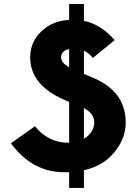

<svg xmlns="http://www.w3.org/2000/svg" viewBox="-20 -845 688 953"><path d="M297.9 9.8Q140.1 9.8 34.2 -133.8L153.3 -218.3Q220.7 -136.7 316.4 -136.7Q316.4 -136.7 323.2 -136.7V-339.4L304.7 -347.2Q129.9 -420.9 129.9 -560.1Q129.9 -650.4 206.5 -707Q252.9 -741.7 323.2 -746.6V-825.2H396.5V-741.7Q481 -724.1 549.3 -646L440.9 -557.1Q421.9 -582 396.5 -593.3V-478L440.9 -459.5Q604 -391.6 604 -236.3Q604 -149.9 536.1 -76.2Q483.9 -19.5 396.5 0V87.9H323.2V9.8Q323.2 9.8 297.9 9.8ZM396.5 -155.8Q404.8 -161.1 412.1 -167Q447.8 -197.3 447.8 -237.8Q447.8 -281.2 396.5 -308.6ZM323.2 -601.1Q283.2 -593.8 283.2 -559.6Q283.2 -534.2 323.2 -510.7Z"/></svg>

Font: New Shape
Style: Bold
Weight: 700
Designer: Wojciech Kalinowski "wmk69" (wmk69@o2.pl)
Foundry: Wojciech Kalinowski "wmk69" (wmk69@o2.pl)
Version: Version 2.1.1; 2021-05-14